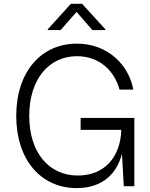

<svg xmlns="http://www.w3.org/2000/svg" viewBox="-20 -963 776 993"><path d="M376.5 9.8C512.2 9.8 585.4 -66.9 610.8 -168.5L620.1 0H674.8V-353H397V-291.5H607.4C602.5 -145.5 516.6 -55.2 382.3 -55.2C235.8 -55.2 131.3 -170.4 131.3 -363.3C131.3 -558.1 236.8 -672.4 377.9 -672.4C496.1 -672.4 572.8 -594.7 598.1 -499.5H669.4C646 -628.4 536.6 -737.3 377.4 -737.3C192.9 -737.3 64 -591.8 64 -363.3C64 -135.7 192.4 9.8 376.5 9.8ZM293.5 -807.6 376 -901.4 457.5 -807.6H524.9V-811.5L404.3 -943.4H346.7L227.1 -811.5V-807.6Z"/></svg>

Font: Raveo Light
Style: Regular
Weight: 300
Designer: Jakub Foglar, Rasmus Andersson (Inter)
Foundry: Jakubfoglar.com
Version: Version 1.100;Glyphs 3.2.3 (3260)